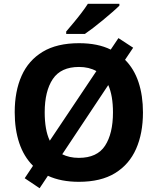

<svg xmlns="http://www.w3.org/2000/svg" viewBox="-20 -954 836 1018"><path d="M738 -358Q738 -247 701.5 -164.5Q665 -82 590 -36Q515 10 398 10Q303 10 234 -22L190 44L111 -9L155 -75Q106 -124 82 -196Q58 -268 58 -359Q58 -470 94.5 -552Q131 -634 206.5 -679.5Q282 -725 399 -725Q449 -725 491 -716.5Q533 -708 567 -691L608 -752L686 -701L643 -637Q691 -589 714.5 -518Q738 -447 738 -358ZM217 -358Q217 -313 223.5 -275Q230 -237 244 -208L491 -577Q452 -599 399 -599Q303 -599 260 -535Q217 -471 217 -358ZM579 -358Q579 -447 554 -503L310 -136Q328 -127 350 -122Q372 -117 398 -117Q495 -117 537 -181.5Q579 -246 579 -358ZM613 -924Q599 -910 576 -890Q553 -870 526.5 -848Q500 -826 474.5 -806.5Q449 -787 430 -774H331V-787Q347 -806 368.5 -831.5Q390 -857 411 -884.5Q432 -912 446 -934H613Z"/></svg>

Font: RS Noto Sans
Style: Bold
Weight: 700
Designer: Monotype Design Team
Foundry: Monotype Imaging Inc.
Version: Version 3.10